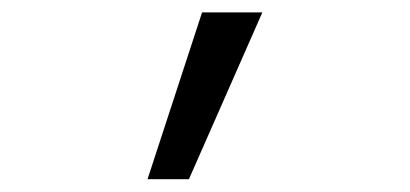

<svg xmlns="http://www.w3.org/2000/svg" viewBox="-20 -726 655 307"><path d="M282.1 -439.5H215.9L303.1 -706.2H399.5Z"/></svg>

Font: Fira Code Fixed
Style: Regular
Weight: 400
Monospace: yes
Designer: Carrois Corporate, Edenspiekermann AG, Nikita Prokopov
Foundry: Carrois Corporate, Edenspiekermann AG, Nikita Prokopov
Version: Version 5.002